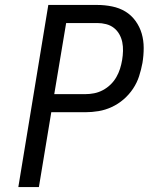

<svg xmlns="http://www.w3.org/2000/svg" viewBox="-20 -755 640 775"><path d="M54 0 175 -735H373Q403 -735 432.5 -729Q462 -723 486 -708.5Q510 -694 527 -670.5Q544 -647 552 -619.5Q560 -592 560 -561.5Q560 -531 555 -501Q550 -474 541.5 -447.5Q533 -421 517 -397Q501 -373 479 -354Q457 -335 431 -323Q405 -311 378 -306.5Q351 -302 324 -302H187L137 0ZM199 -375H324Q342 -375 360 -378.5Q378 -382 395 -391Q412 -400 426 -413.5Q440 -427 449.5 -443.5Q459 -460 464.5 -477.5Q470 -495 473 -513Q476 -531 476.5 -549.5Q477 -568 473.5 -585Q470 -602 461.5 -617Q453 -632 439.5 -642.5Q426 -653 408.5 -657.5Q391 -662 373 -662H247Z"/></svg>

Font: Iosevka SS04 Extended Oblique
Style: Regular
Weight: 400
Width: 7
Italic angle: -9°
Monospace: yes
Designer: Belleve Invis
Foundry: Belleve Invis
Version: Version 19.0.0; ttfautohint (v1.8.4)